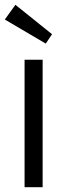

<svg xmlns="http://www.w3.org/2000/svg" viewBox="-29 -777 270 797"><path d="M73 -529H148V0H73ZM-9 -696 35 -757 187 -635 161 -596Z"/></svg>

Font: Lexend HM
Style: Regular
Weight: 400
Designer: Bonnie Shaver-Troup, Thomas Jockin, Octavio Pardo
Foundry: Lexend
Version: Version 1.091